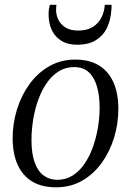

<svg xmlns="http://www.w3.org/2000/svg" viewBox="-20 -790 560 820"><path d="M301.5 -535.5Q362 -535.5 402.8 -510.5Q443.5 -485.5 464.5 -438.5Q485.5 -391.5 485.5 -324Q485.5 -262.5 467.5 -203Q449.5 -143.5 415 -95.2Q380.5 -47 331.2 -18.5Q282 10 219 10Q158.5 10 117.2 -15Q76 -40 55 -87.2Q34 -134.5 34 -200Q34 -262.5 52.5 -322.5Q71 -382.5 106 -430.8Q141 -479 190.5 -507.2Q240 -535.5 301.5 -535.5ZM296 -503.5Q259.5 -503.5 230.2 -485Q201 -466.5 179 -434.5Q157 -402.5 142.8 -362.2Q128.5 -322 121.5 -278Q114.5 -234 114.5 -192Q114.5 -133.5 128.2 -95.8Q142 -58 167 -40Q192 -22 225 -22Q261.5 -22 290.5 -40.5Q319.5 -59 341 -90.5Q362.5 -122 376.8 -162Q391 -202 398.2 -245.2Q405.5 -288.5 405.5 -329.5Q405.5 -379 394.8 -418.2Q384 -457.5 360.2 -480.5Q336.5 -503.5 296 -503.5ZM309 -599Q269 -599 241.8 -616Q214.5 -633 201 -662.2Q187.5 -691.5 187.5 -728.5Q187.5 -743.5 189.2 -753Q191 -762.5 193 -769.5H221Q221 -766.5 220.2 -761.5Q219.5 -756.5 219.5 -747Q219.5 -727 229 -706.5Q238.5 -686 259.2 -672.8Q280 -659.5 314 -659.5Q352 -659.5 376.2 -674.8Q400.5 -690 413.2 -715.2Q426 -740.5 427.5 -769.5H456.5Q456.5 -765.5 456.5 -759.8Q456.5 -754 455.5 -745.5Q452.5 -704 436.8 -671Q421 -638 389.8 -618.5Q358.5 -599 309 -599Z"/></svg>

Font: Merriweather 96pt Light
Style: Italic
Weight: 300
Italic angle: -7.8°
Version: Version 2.101